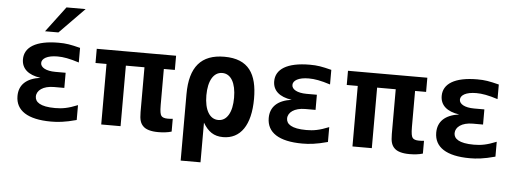

<svg xmlns="http://www.w3.org/2000/svg" viewBox="-59 -990 3731 1375"><g transform="rotate(5 1806.0 -302.5)"><path d="M229 -629.9H325.2L504.9 -813.5H367.2ZM328.1 10.7C375 10.7 426.8 6.3 510.3 -16.6V-123.5C441.9 -95.7 399.9 -88.4 348.1 -88.4C240.7 -88.4 204.1 -119.6 204.1 -158.7C204.1 -202.1 249 -237.8 328.1 -237.8H401.9V-346.7H328.1C260.3 -346.7 221.2 -369.6 221.2 -401.4C221.2 -433.1 259.8 -458 334.5 -458C376 -458 420.9 -450.2 489.3 -428.2V-533.2C419.4 -550.8 387.7 -556.6 333.5 -556.6C169.4 -556.6 88.9 -502.9 88.9 -416.5C88.9 -350.6 135.3 -307.6 225.1 -294.9C124.5 -280.8 72.8 -231 72.8 -150.9C72.8 -46.9 159.2 10.7 328.1 10.7Z M1099.1 19C1115.2 19 1133.3 18.1 1149.4 16.1C1165.5 14.2 1180.7 11.2 1194.8 6.8V-85L1178.7 -83.5C1173.3 -83 1166.5 -83 1158.2 -83C1135.3 -83 1120.1 -88.4 1112.3 -98.6C1105 -108.4 1100.1 -128.9 1100.1 -176.8V-435.1H1179.2V-537.1H608.9V-435.1H688V0H827.1V-435.1H960.9V-113.8C960.9 -85 963.4 -64 967.8 -49.8C972.7 -33.7 980 -22.5 989.3 -13.2C998.5 -3.9 1010.3 4.4 1031.7 10.7C1050.3 16.1 1071.3 19 1099.1 19Z M1277.3 208H1419.9V-77.1C1456.1 -16.1 1497.6 14.2 1564.9 14.2C1689 14.2 1762.2 -87.4 1762.2 -279.3C1762.2 -455.6 1700.2 -560.1 1524.9 -560.1C1358.4 -560.1 1277.3 -465.8 1277.3 -269.5ZM1520 -105C1458 -105 1419.9 -168.5 1419.9 -273.9C1419.9 -379.4 1458 -442.9 1520 -442.9C1582 -442.9 1619.1 -379.9 1619.1 -273.4C1619.1 -221.7 1610.4 -179.7 1592.8 -149.9C1575.2 -120.1 1550.8 -105 1520 -105Z M2134.3 10.7C2181.2 10.7 2232.9 6.3 2316.4 -16.6V-123.5C2248 -95.7 2206.1 -88.4 2154.3 -88.4C2046.9 -88.4 2010.3 -119.6 2010.3 -158.7C2010.3 -202.1 2055.2 -237.8 2134.3 -237.8H2208V-346.7H2134.3C2066.4 -346.7 2027.3 -369.6 2027.3 -401.4C2027.3 -433.1 2065.9 -458 2140.6 -458C2182.1 -458 2227.1 -450.2 2295.4 -428.2V-533.2C2225.6 -550.8 2193.8 -556.6 2139.6 -556.6C1975.6 -556.6 1895 -502.9 1895 -416.5C1895 -350.6 1941.4 -307.6 2031.2 -294.9C1930.7 -280.8 1878.9 -231 1878.9 -150.9C1878.9 -46.9 1965.3 10.7 2134.3 10.7Z M2905.3 19C2921.4 19 2939.5 18.1 2955.6 16.1C2971.7 14.2 2986.8 11.2 3001 6.8V-85L2984.9 -83.5C2979.5 -83 2972.7 -83 2964.4 -83C2941.4 -83 2926.3 -88.4 2918.5 -98.6C2911.1 -108.4 2906.2 -128.9 2906.2 -176.8V-435.1H2985.4V-537.1H2415V-435.1H2494.1V0H2633.3V-435.1H2767.1V-113.8C2767.1 -85 2769.5 -64 2773.9 -49.8C2778.8 -33.7 2786.1 -22.5 2795.4 -13.2C2804.7 -3.9 2816.4 4.4 2837.9 10.7C2856.4 16.1 2877.4 19 2905.3 19Z M3338.4 10.7C3385.3 10.7 3437 6.3 3520.5 -16.6V-123.5C3452.1 -95.7 3410.2 -88.4 3358.4 -88.4C3251 -88.4 3214.4 -119.6 3214.4 -158.7C3214.4 -202.1 3259.3 -237.8 3338.4 -237.8H3412.1V-346.7H3338.4C3270.5 -346.7 3231.4 -369.6 3231.4 -401.4C3231.4 -433.1 3270 -458 3344.7 -458C3386.2 -458 3431.2 -450.2 3499.5 -428.2V-533.2C3429.7 -550.8 3397.9 -556.6 3343.8 -556.6C3179.7 -556.6 3099.1 -502.9 3099.1 -416.5C3099.1 -350.6 3145.5 -307.6 3235.4 -294.9C3134.8 -280.8 3083 -231 3083 -150.9C3083 -46.9 3169.4 10.7 3338.4 10.7Z"/></g></svg>

Font: Hack
Style: Bold
Weight: 700
Monospace: yes
Designer: Christopher Simpkins
Foundry: Christopher Simpkins
Version: Version 2.010